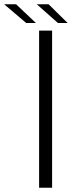

<svg xmlns="http://www.w3.org/2000/svg" viewBox="-100 -881 348 901"><path d="M83.5 0V-737.5H144.5V0ZM217.5 -773H172L72.5 -861H128ZM68.5 -773H23L-80.5 -861H-24.5Z"/></svg>

Font: Epilogue Light
Style: Regular
Weight: 300
Designer: Tyler Finck
Foundry: Etcetera Type Co
Version: Version 2.111; ttfautohint (v1.8.3)